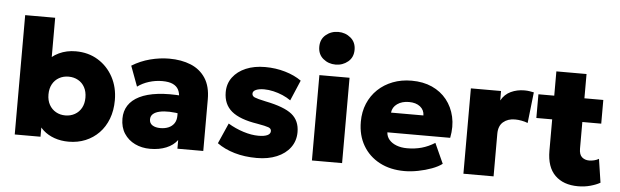

<svg xmlns="http://www.w3.org/2000/svg" viewBox="-50 -962 3725 1154"><g transform="rotate(5 1813.0 -385.0)"><path d="M391.5 15Q344.5 15 305.2 1Q266 -13 238 -38Q210 -63 196.5 -96.5L221 -137.5V0H65.5V-720H246.5V-399.5L205 -441Q240.5 -486.5 286.5 -508.2Q332.5 -530 388 -530Q464 -530 522.2 -494.2Q580.5 -458.5 613.8 -396.8Q647 -335 647 -257.5Q647 -195.5 627.8 -145Q608.5 -94.5 574 -59Q539.5 -23.5 493 -4.2Q446.5 15 391.5 15ZM358 -140.5Q389.5 -140.5 415 -154.8Q440.5 -169 455 -195.2Q469.5 -221.5 469.5 -257.5Q469.5 -293.5 455.2 -319.8Q441 -346 415.5 -360.2Q390 -374.5 358 -374.5Q326 -374.5 300.8 -360.2Q275.5 -346 261 -319.8Q246.5 -293.5 246.5 -257.5Q246.5 -221.5 261.2 -195.2Q276 -169 301.2 -154.8Q326.5 -140.5 358 -140.5Z M883 15Q832.5 15 791.5 -4.8Q750.5 -24.5 726.2 -61.8Q702 -99 702 -151.5Q702 -197 724.2 -231.5Q746.5 -266 790.8 -288Q835 -310 901.2 -318Q967.5 -326 1055.5 -318.5L1056.5 -208Q1015.5 -216 981 -217Q946.5 -218 921 -212.2Q895.5 -206.5 881.5 -194Q867.5 -181.5 867.5 -161.5Q867.5 -138 885.8 -126.2Q904 -114.5 934 -114.5Q961 -114.5 982.5 -123.5Q1004 -132.5 1016.8 -151Q1029.5 -169.5 1029.5 -198V-309Q1029.5 -334.5 1019.2 -354.5Q1009 -374.5 985.2 -385.8Q961.5 -397 921 -397Q881 -397 842 -385Q803 -373 772.5 -350.5L727 -473Q778 -504.5 836.5 -519.8Q895 -535 951.5 -535Q1025 -535 1081.8 -511.8Q1138.5 -488.5 1170.8 -439Q1203 -389.5 1203 -311.5V0H1047V-52.5Q1023 -20 980.5 -2.5Q938 15 883 15Z M1526.5 14Q1452.5 14 1392 -3.8Q1331.5 -21.5 1286.5 -54L1341 -177.5Q1385 -151 1433.8 -135.5Q1482.5 -120 1525 -120Q1560.5 -120 1579 -128.8Q1597.5 -137.5 1597.5 -154.5Q1597.5 -169.5 1580.5 -176Q1563.5 -182.5 1512 -191.5Q1405.5 -208 1356 -249.5Q1306.5 -291 1306.5 -364Q1306.5 -415.5 1335.2 -454Q1364 -492.5 1414.2 -513.8Q1464.5 -535 1530 -535Q1594 -535 1651.5 -518Q1709 -501 1749.5 -472L1697 -348.5Q1675.5 -364 1648.2 -375.8Q1621 -387.5 1591.8 -394.2Q1562.5 -401 1536 -401Q1505 -401 1486.2 -392.8Q1467.5 -384.5 1467.5 -369.5Q1467.5 -354.5 1483.2 -347.5Q1499 -340.5 1550.5 -329.5Q1663.5 -307 1710.5 -269Q1757.5 -231 1757.5 -162Q1757.5 -109 1728.2 -69.2Q1699 -29.5 1647 -7.8Q1595 14 1526.5 14Z M1858.5 0V-515H2040.5V0ZM1949.5 -586.5Q1906.5 -586.5 1874.8 -612.8Q1843 -639 1843 -685Q1843 -730.5 1874.8 -757Q1906.5 -783.5 1949.5 -783.5Q1992.5 -783.5 2024.2 -757Q2056 -730.5 2056 -685Q2056 -639 2024.2 -612.8Q1992.5 -586.5 1949.5 -586.5Z M2417.5 15Q2331.5 15 2267 -19.2Q2202.5 -53.5 2166.8 -114.8Q2131 -176 2131 -258Q2131 -318 2152 -367.8Q2173 -417.5 2211 -453.8Q2249 -490 2300.8 -510Q2352.5 -530 2414.5 -530Q2484 -530 2537.8 -505.8Q2591.5 -481.5 2626.5 -437.8Q2661.5 -394 2674.8 -335.5Q2688 -277 2674.5 -208H2295.5Q2297 -182.5 2313.2 -163.5Q2329.5 -144.5 2357.5 -133.8Q2385.5 -123 2422 -123Q2468.5 -123 2509 -134.2Q2549.5 -145.5 2588.5 -170L2643.5 -48.5Q2620 -30.5 2581.8 -16.2Q2543.5 -2 2500 6.5Q2456.5 15 2417.5 15ZM2307 -328H2502.5Q2502 -361 2476.8 -381Q2451.5 -401 2409.5 -401Q2367 -401 2338.8 -381Q2310.5 -361 2307 -328Z M2772.5 0V-515H2954.5V-458Q2975.5 -496 3012.8 -513.5Q3050 -531 3094.5 -531Q3112 -531 3125.2 -528.8Q3138.5 -526.5 3151.5 -524L3130.5 -337.5Q3113 -344.5 3092.8 -348.2Q3072.5 -352 3053 -352Q3010 -352 2982.2 -328.2Q2954.5 -304.5 2954.5 -256.5V0Z M3465 15Q3376 15 3325.8 -34.8Q3275.5 -84.5 3275.5 -182.5V-661.5H3457.5V-515H3571.5V-372H3457.5V-212Q3457.5 -175 3475 -160Q3492.5 -145 3518 -145Q3533 -145 3548.2 -148.8Q3563.5 -152.5 3576.5 -160L3598 -18Q3574.5 -4.5 3539.5 5.2Q3504.5 15 3465 15ZM3180 -372V-515H3291V-372Z"/></g></svg>

Font: Geologica Roman ExtraBold
Style: Regular
Weight: 800
Designer: Sindre Bremnes, Frode Helland
Foundry: Monokrom Skriftforlag AS
Version: Version 1.010;gftools[0.9.28]